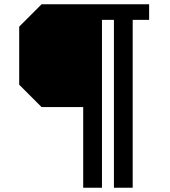

<svg xmlns="http://www.w3.org/2000/svg" viewBox="-20 -756 796 900"><path d="M370 124V-254H175L70 -359V-631L175 -736H679V-663H602V124H514V-663H458V124Z"/></svg>

Font: Tomorrow
Style: Regular
Weight: 400
Designer: Tony de Marco, Monica Rizzolli
Foundry: Just in Type
Version: Version 2.002